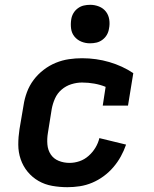

<svg xmlns="http://www.w3.org/2000/svg" viewBox="-20 -770 640 798"><path d="M260 8Q228 8 197 2.5Q166 -3 140 -18Q114 -33 95 -56Q76 -79 66 -108Q56 -137 56 -169Q56 -201 61 -233L78 -333Q82 -360 92 -387Q102 -414 119.5 -437.5Q137 -461 161 -479.5Q185 -498 212 -509Q239 -520 266.5 -524Q294 -528 321 -528Q380 -528 434.5 -512Q489 -496 534 -466L512 -331H407L419 -409Q397 -418 372 -422.5Q347 -427 321 -427Q299 -427 276.5 -420Q254 -413 236 -397.5Q218 -382 208.5 -360.5Q199 -339 195 -317L179 -217Q175 -193 177 -169.5Q179 -146 191 -128Q203 -110 224 -101.5Q245 -93 269 -93Q290 -93 310.5 -100Q331 -107 348 -122Q365 -137 376.5 -156Q388 -175 393 -196L504 -169Q495 -143 482 -119.5Q469 -96 451 -75Q433 -54 410.5 -37.5Q388 -21 363 -10.5Q338 0 312 4Q286 8 260 8ZM354 -590Q335 -590 318 -597Q301 -604 289.5 -618Q278 -632 275.5 -651Q273 -670 276 -689Q278 -703 285 -715Q292 -727 303.5 -735.5Q315 -744 328 -747Q341 -750 355 -750Q374 -750 391.5 -743Q409 -736 420 -722Q431 -708 434 -689Q437 -670 433 -651Q431 -637 424 -625Q417 -613 405.5 -604.5Q394 -596 381 -593Q368 -590 354 -590Z"/></svg>

Font: Iosevka HT Extended
Style: Bold Italic
Weight: 700
Width: 7
Italic angle: -9°
Monospace: yes
Designer: Belleve Invis
Foundry: Belleve Invis
Version: Version 32.3.0; ttfautohint (v1.8.4)